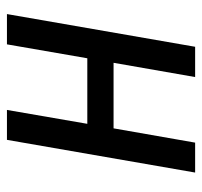

<svg xmlns="http://www.w3.org/2000/svg" viewBox="-34 -534 568 539"><g transform="rotate(90 249.5 -264.0)"><path d="M372.1 0H288.1L327.1 -225.6H143.1L104 0H19L110.8 -528.3H195.8L155.8 -299.3H339.8L379.9 -528.3H463.9Z"/></g></svg>

Font: MAUL Condensed Italic
Style: Condenced Regular Italic
Weight: 400
Italic angle: -12°
Designer: MAUL
Version: Version 1.0; 2020; ttfautohint (v1.8.3)